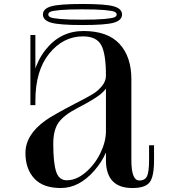

<svg xmlns="http://www.w3.org/2000/svg" viewBox="-20 -926 870 966"><path d="M641 -119V-527Q641 -641 581 -705.5Q521 -770 400 -770Q283 -770 208 -674Q133 -578 133 -419H158Q158 -571 228 -657Q298 -743 398 -743Q465 -743 489 -699.5Q513 -656 513 -547V-121Q513 20 646 20Q711 20 733 -9Q755 -38 755 -119V-195H730V-121Q730 -62 720 -40Q710 -18 681 -18Q641 -18 641 -119ZM513 -545Q513 -517 492 -492Q471 -467 446.5 -452.5Q422 -438 376 -414Q367 -409 362 -407Q245 -346 209 -320Q108 -248 108 -156Q108 -77 152 -28.5Q196 20 286 20Q378 20 454.5 -67.5Q531 -155 531 -249L513 -356V-266Q513 -213 485 -155.5Q457 -98 410.5 -58.5Q364 -19 316 -19Q276 -19 262 -64Q248 -109 248 -202Q248 -273 275.5 -310.5Q303 -348 371 -383Q450 -424 484 -450.5Q518 -477 531 -516V-545ZM158 -750H133V-397H158ZM394 -879Q466 -879 505 -875.5Q544 -872 555.5 -867Q567 -862 567 -853Q567 -844 555.5 -839Q544 -834 505 -830.5Q466 -827 394 -827Q323 -827 284 -830.5Q245 -834 234 -839Q223 -844 223 -853Q223 -862 234 -867Q245 -872 284 -875.5Q323 -879 394 -879ZM553 -812Q594 -824 594 -853Q594 -882 553 -894Q512 -906 395 -906Q278 -906 237 -894Q196 -882 196 -853Q196 -824 237 -812Q278 -800 395 -800Q512 -800 553 -812Z"/></svg>

Font: Solide Mirage
Style: Etroit
Weight: 400
Designer: Jérémy Landes
Foundry: Velvetyne Type Foundry
Version: Version 1.1